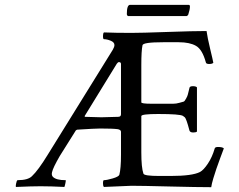

<svg xmlns="http://www.w3.org/2000/svg" viewBox="-20 -778 999 802"><path d="M509.8 -719.7Q509.8 -757.8 523.4 -757.8H767.6Q773.4 -757.8 773.4 -751Q773.4 -738.3 766.6 -717.8Q765.6 -714.8 763.7 -713.4Q761.7 -711.9 759.8 -710.9H758.8H516.6Q515.6 -710.9 514.6 -710.9Q513.7 -710.9 511.7 -713.4Q509.8 -715.8 509.8 -719.7ZM473.6 -290Q485.4 -290 485.4 -300.8V-510.7Q485.4 -518.6 476.6 -518.6Q472.7 -518.6 467.8 -511.7Q467.8 -511.7 334 -293.9Q333 -290 335 -290Q385.7 -288.1 403.3 -288.1Q422.9 -288.1 473.6 -290ZM398.4 -241.2Q377 -241.2 301.8 -236.3Q301.8 -236.3 296.9 -233.4L229.5 -126Q201.2 -77.1 197.3 -58.6Q194.3 -45.9 201.2 -39.1Q214.8 -25.4 253.9 -25.4Q255.9 -25.4 253.4 -13.7Q251 -2 249 2.9Q190.4 0 149.4 0Q114.3 0 46.9 2.9Q44.9 1 46.9 -9.8Q49.8 -25.4 53.7 -25.4Q96.7 -25.4 113.3 -42Q139.6 -66.4 180.7 -133.8L451.2 -570.3Q458 -582 458 -589.8Q458 -601.6 442.4 -607.9Q426.8 -614.3 414.1 -614.3Q410.2 -614.3 410.2 -627.9Q410.2 -638.7 414.1 -642.6Q461.9 -640.6 527.3 -640.6Q570.3 -640.6 678.7 -644.5Q787.1 -648.4 842.8 -648.4Q846.7 -620.1 857.9 -573.7Q869.1 -527.3 871.1 -515.6Q866.2 -510.7 853.5 -510.7Q840.8 -510.7 839.8 -517.6Q825.2 -571.3 798.8 -586.4Q772.5 -601.6 726.6 -601.6H661.1Q577.1 -601.6 575.2 -588.9Q570.3 -565.4 570.3 -506.8V-350.6Q570.3 -344.7 612.3 -344.7H664.1Q691.4 -344.7 703.6 -344.7Q715.8 -344.7 729.5 -348.6Q743.2 -352.5 747.1 -353.5Q751 -354.5 757.3 -366.2Q763.7 -377.9 764.6 -383.3Q765.6 -388.7 771.5 -411.1Q772.5 -418 786.1 -418Q797.9 -418 802.7 -413.1V-228.5Q798.8 -224.6 787.1 -224.6Q774.4 -224.6 771.5 -232.4Q764.6 -258.8 759.8 -272Q754.9 -285.2 752.4 -287.6Q750 -290 744.1 -293.9Q731.4 -301.8 640.6 -301.8Q570.3 -301.8 570.3 -293V-141.6Q570.3 -78.1 579.1 -52.7Q582 -43 645.5 -43H692.4Q783.2 -43 815.4 -59.6Q830.1 -67.4 848.1 -94.2Q866.2 -121.1 877 -158.2Q878.9 -164.1 890.6 -164.1Q909.2 -164.1 915 -158.2Q910.2 -145.5 899.9 -117.7Q889.6 -89.8 883.8 -72.8Q877.9 -55.7 871.1 -33.2Q864.3 -10.7 862.3 3.9Q806.6 3.9 689 1Q571.3 -2 529.3 -2L414.1 2.9Q410.2 -1 410.2 -11.7Q410.2 -25.4 414.1 -25.4Q425.8 -25.4 450.7 -32.7Q475.6 -40 478.5 -47.9Q485.4 -74.2 485.4 -131.8V-227.5Q485.4 -235.4 472.7 -238.3Q452.1 -241.2 398.4 -241.2Z"/></svg>

Font: Crimson Text
Style: Regular
Weight: 400
Version: Version 0.13